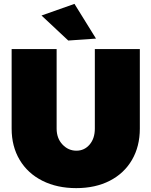

<svg xmlns="http://www.w3.org/2000/svg" viewBox="-20 -954 781 990"><path d="M374 -177Q415 -177 442 -208.5Q469 -240 469 -291V-701H701V-291Q701 -199 660.5 -129.5Q620 -60 546 -22Q472 16 373 16Q274 16 198.5 -22Q123 -60 81.5 -129.5Q40 -199 40 -291V-701H272V-291Q272 -241 302 -209Q332 -177 374 -177ZM364 -934 475 -755 332 -745 194 -874Z"/></svg>

Font: Gontserrat Black
Style: Regular
Weight: 900
Designer: Julieta Ulanovsky
Foundry: Julieta Ulanovsky
Version: Version 6.001